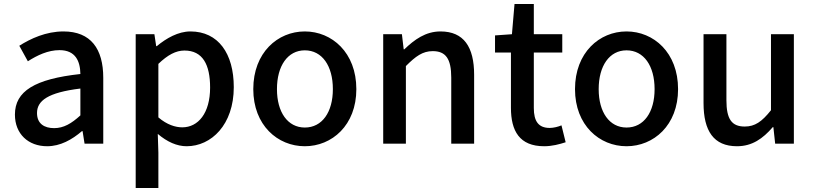

<svg xmlns="http://www.w3.org/2000/svg" viewBox="-20 -722 4096 965"><path d="M217 13C283 13 342 -20 392 -63H395L405 0H499V-331C499 -477 436 -564 299 -564C211 -564 134 -528 77 -492L120 -414C167 -444 221 -470 279 -470C360 -470 383 -414 384 -350C155 -325 55 -264 55 -146C55 -49 122 13 217 13ZM252 -78C203 -78 166 -100 166 -154C166 -216 221 -257 384 -277V-142C339 -101 300 -78 252 -78Z M662 223H776V45L773 -49C820 -9 869 13 918 13C1042 13 1155 -95 1155 -284C1155 -453 1077 -564 937 -564C876 -564 816 -530 768 -490H765L756 -550H662ZM896 -82C862 -82 819 -95 776 -132V-401C823 -446 864 -468 907 -468C999 -468 1036 -397 1036 -282C1036 -153 976 -82 896 -82Z M1512 13C1648 13 1771 -92 1771 -274C1771 -458 1648 -564 1512 -564C1376 -564 1253 -458 1253 -274C1253 -92 1376 13 1512 13ZM1512 -81C1426 -81 1372 -158 1372 -274C1372 -391 1426 -469 1512 -469C1599 -469 1653 -391 1653 -274C1653 -158 1599 -81 1512 -81Z M1906 0H2020V-390C2069 -439 2104 -465 2155 -465C2220 -465 2248 -427 2248 -332V0H2363V-346C2363 -486 2311 -564 2194 -564C2119 -564 2063 -523 2012 -474H2009L2000 -550H1906Z M2715 13C2755 13 2792 3 2823 -7L2802 -92C2786 -85 2762 -79 2743 -79C2686 -79 2663 -113 2663 -179V-458H2806V-550H2663V-702H2566L2553 -550L2468 -544V-458H2548V-180C2548 -64 2591 13 2715 13Z M3129 13C3265 13 3388 -92 3388 -274C3388 -458 3265 -564 3129 -564C2993 -564 2870 -458 2870 -274C2870 -92 2993 13 3129 13ZM3129 -81C3043 -81 2989 -158 2989 -274C2989 -391 3043 -469 3129 -469C3216 -469 3270 -391 3270 -274C3270 -158 3216 -81 3129 -81Z M3684 13C3760 13 3814 -25 3864 -83H3867L3876 0H3970V-550H3855V-168C3809 -110 3774 -86 3723 -86C3658 -86 3631 -123 3631 -218V-550H3516V-204C3516 -64 3567 13 3684 13Z"/></svg>

Font: Noto Sans T Chinese Medium
Style: Regular
Weight: 500
Designer: Ryoko NISHIZUKA (kana & ideographs); Paul D. Hunt (Latin, Greek & Cyrillic); Wenlong ZHANG (bopomofo); Sandoll Communica
Foundry: Adobe Systems Incorporated
Version: Version 1.000;PS 1;hotconv 1.0.78;makeotf.lib2.5.61930